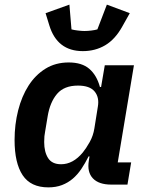

<svg xmlns="http://www.w3.org/2000/svg" viewBox="-20 -798 640 830"><path d="M189 12Q113 12 78 -40.5Q43 -93 43 -193Q43 -260 58.5 -321Q74 -382 103.5 -428Q133 -474 176.5 -501Q220 -528 277 -528Q334 -528 366 -500.5Q398 -473 412 -422H417L433 -516H559L489 -96H547L531 0H461Q407 0 381.5 -27Q356 -54 364 -103L367 -122H363Q348 -92 331.5 -67.5Q315 -43 294.5 -25.5Q274 -8 248 2Q222 12 189 12ZM244 -88Q296 -88 338 -139Q352 -156 367.5 -183.5Q383 -211 388 -243L403 -337Q410 -377 389 -402.5Q368 -428 317 -428Q257 -428 226.5 -392Q196 -356 186 -295L175 -229Q173 -220 172 -209Q171 -198 171 -184Q171 -141 188 -114.5Q205 -88 244 -88ZM338 -577Q227 -577 193 -689L177 -741L280 -778L289 -671Q300 -668 317 -666Q334 -664 345 -664Q359 -664 375 -666Q391 -668 401 -671L442 -778L541 -741L509 -684Q478 -628 435 -602.5Q392 -577 338 -577Z"/></svg>

Font: IBM Plex Mono SemiBold
Style: Italic
Weight: 600
Italic angle: -9°
Monospace: yes
Designer: Mike Abbink, Paul van der Laan, Pieter van Rosmalen
Foundry: Bold Monday
Version: Version 2.3